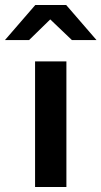

<svg xmlns="http://www.w3.org/2000/svg" viewBox="-73 -752 408 772"><path d="M68 0V-505H194V0ZM216 -591 129 -674 44 -591H-53L69 -732H193L315 -591Z"/></svg>

Font: Red Hat Text SemiBold
Style: Regular
Weight: 600
Designer: Pentagram, MCKL
Foundry: MCKL
Version: Version 1.030